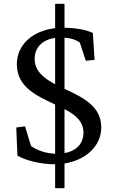

<svg xmlns="http://www.w3.org/2000/svg" viewBox="-20 -847 597 1003"><path d="M268 136H317V7C430 -11 509 -85 509 -182C509 -294 410 -339 317 -383V-650C350 -648 375 -640 397 -625L428 -530L474 -534L465 -675C428 -692 377 -701 317 -702V-827H268V-700C150 -686 68 -613 68 -512C68 -391 173 -346 268 -301V-44C219 -46 178 -60 142 -84L111 -187L65 -181L71 -34C115 -8 194 11 264 11H268ZM161 -540C161 -599 202 -640 268 -649V-407C208 -439 161 -476 161 -540ZM317 -47V-277C373 -248 416 -213 416 -154C416 -95 377 -58 317 -47Z"/></svg>

Font: TPK Tissa Web Quiz
Style: Regular
Weight: 400
Designer: Jacques Le Bailly, Suppakit Chalermlarp | Katatrad Co.,Ltd.
Foundry: Jacques Le Bailly, Cadson Demak Co.,Ltd.
Version: Version 5.000;Glyphs 3.1.2 (3151)